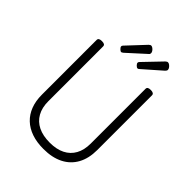

<svg xmlns="http://www.w3.org/2000/svg" viewBox="-310 -1299 1483 1483"><g transform="rotate(45 431.5 -558.0)"><path d="M434 19Q361 19 304.5 -0.5Q248 -20 209 -57Q170 -94 149.5 -147.5Q129 -201 129 -270V-867Q129 -879 138 -884.5Q147 -890 165 -890Q183 -890 191.5 -884.5Q200 -879 200 -867V-269Q200 -199 227.5 -150Q255 -101 307 -75.5Q359 -50 434 -50Q507 -50 558 -75.5Q609 -101 636 -150Q663 -199 663 -269V-867Q663 -879 671.5 -884.5Q680 -890 698 -890Q734 -890 734 -867V-270Q734 -178 698.5 -113.5Q663 -49 596 -15Q529 19 434 19ZM329 -935Q321 -935 309.5 -946.5Q298 -958 298 -966Q298 -970 299 -973Q300 -976 305 -981L440 -1125Q445 -1129 449.5 -1132Q454 -1135 458 -1135Q467 -1135 476.5 -1128Q486 -1121 492.5 -1111.5Q499 -1102 499 -1093Q499 -1088 497.5 -1083.5Q496 -1079 488 -1073L346 -944Q340 -940 336.5 -937.5Q333 -935 329 -935ZM508 -935Q499 -935 488 -946.5Q477 -958 477 -966Q477 -970 478 -973Q479 -976 484 -981L622 -1125Q627 -1129 631.5 -1132Q636 -1135 641 -1135Q650 -1135 659.5 -1128Q669 -1121 675.5 -1111.5Q682 -1102 682 -1093Q682 -1088 679.5 -1083.5Q677 -1079 671 -1073L524 -944Q520 -940 516 -937.5Q512 -935 508 -935Z"/></g></svg>

Font: Playwrite GB S Light
Style: Regular
Weight: 300
Designer: Veronika Burian, José Scaglione
Foundry: TypeTogether
Version: Version 1.002